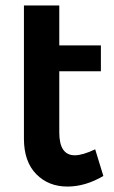

<svg xmlns="http://www.w3.org/2000/svg" viewBox="-20 -680 420 706"><path d="M360 -33Q294 6 228 6Q158 6 113 -40Q68 -86 68 -170V-660H198V-513H351V-418H198V-193Q198 -109 255 -109Q284 -109 330 -131Z"/></svg>

Font: TypoPRO Montserrat Alternates
Style: Regular
Weight: 500
Designer: Julieta Ulanovsky
Foundry: Julieta Ulanovsky
Version: Version 6.001